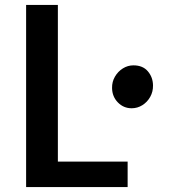

<svg xmlns="http://www.w3.org/2000/svg" viewBox="-20 -763 712 783"><path d="M517 -321.5Q484 -321.5 460.8 -345.2Q437.5 -369 437 -404Q436.5 -429.5 448.8 -450.5Q461 -471.5 481 -484Q501 -496.5 524 -496.5Q562.5 -496.5 583 -472.2Q603.5 -448 604 -415Q604.5 -389 592.5 -367.8Q580.5 -346.5 560.5 -334Q540.5 -321.5 517 -321.5ZM86.5 0V-743H216V-104H500.5V0Z"/></svg>

Font: Merriweather Sans Medium
Style: Regular
Weight: 500
Designer: Eben Sorkin
Foundry: Eben Sorkin
Version: Version 2.001